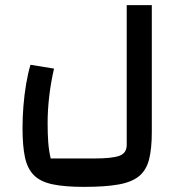

<svg xmlns="http://www.w3.org/2000/svg" viewBox="-20 -490 708 750"><path d="M308 240Q233 240 185.5 230Q138 220 112.5 194.5Q87 169 77.5 124.5Q68 80 68 10Q68 -32 71.5 -76Q75 -120 82 -161.5Q89 -203 99 -237L191 -222Q178 -165 172 -111.5Q166 -58 166 -10Q166 34 168.5 66.5Q171 99 178 129H349Q418 129 446.5 118.5Q475 108 475 76V-470H573V26Q573 90 562.5 132Q552 174 524 197.5Q496 221 444 230.5Q392 240 308 240Z"/></svg>

Font: Changa ExtraLight Medium
Style: Regular
Weight: 500
Version: Version 3.002; ttfautohint (v1.8.2)